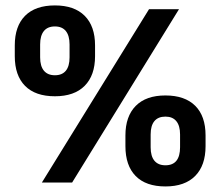

<svg xmlns="http://www.w3.org/2000/svg" viewBox="-20 -673 813 708"><path d="M134.5 0 529.5 -639H640L246 0ZM590 14.5Q518 14.5 480.2 -24Q442.5 -62.5 442.5 -134V-173.5Q442.5 -244 480.5 -282.5Q518.5 -321 590 -321Q661.5 -321 699.8 -283Q738 -245 738 -173.5V-134Q738 -63 699.8 -24.2Q661.5 14.5 590 14.5ZM590 -63.5Q617 -63.5 630.5 -80.2Q644 -97 644 -130V-177Q644 -209.5 630.2 -226.2Q616.5 -243 590 -243Q563 -243 549.2 -226.2Q535.5 -209.5 535.5 -177V-130Q535.5 -97 549.5 -80.2Q563.5 -63.5 590 -63.5ZM182.5 -318Q110.5 -318 72.5 -356.2Q34.5 -394.5 34.5 -466V-505.5Q34.5 -576.5 72.5 -614.8Q110.5 -653 182.5 -653Q254 -653 292.2 -614.8Q330.5 -576.5 330.5 -505.5V-466Q330.5 -395 292.2 -356.5Q254 -318 182.5 -318ZM182.5 -395.5Q209 -395.5 222.8 -412.2Q236.5 -429 236.5 -461.5V-509Q236.5 -541.5 222.8 -558.5Q209 -575.5 182.5 -575.5Q155.5 -575.5 141.8 -558.5Q128 -541.5 128 -509V-461.5Q128 -429 142 -412.2Q156 -395.5 182.5 -395.5Z"/></svg>

Font: Anek Gurmukhi Medium SemiBold
Style: Regular
Weight: 600
Version: Version 1.003